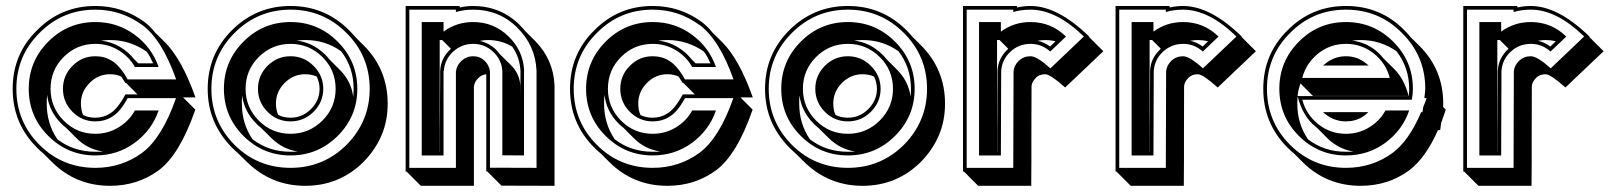

<svg xmlns="http://www.w3.org/2000/svg" viewBox="-20 -554 5334 636"><path d="M344.7 -421.4Q336.9 -421.4 329.6 -420.9Q322.3 -420.4 314.9 -419.4Q348.6 -415.5 377 -398.9Q405.3 -382.3 424.8 -357.4L438 -344.2H487.3Q482.4 -355 477.3 -364.7Q472.2 -374.5 465.3 -383.3Q438.5 -401.9 408.4 -411.6Q378.4 -421.4 344.7 -421.4ZM295.9 -51.3Q302.2 -51.3 308.3 -51.3Q314.5 -51.3 320.8 -52.2Q269 -59.6 231.9 -97.7L198.7 -130.9Q190.9 -136.7 182.1 -145.5Q142.1 -186.5 136.2 -239.7Q135.3 -232.9 135 -225.6Q134.8 -218.3 134.8 -210.9Q134.8 -144.5 169.9 -92.8Q223.6 -51.3 295.9 -51.3ZM248 -210.9Q248 -200.7 249.8 -191.2Q251.5 -181.6 255.4 -172.9Q273.4 -164.1 295.9 -164.1Q322.3 -164.1 343.8 -177.7Q368.7 -191.9 395.5 -241.2H435.5L397.9 -278.8H395.5Q391.6 -284.7 388.4 -290Q385.3 -295.4 381.8 -300.3Q365.7 -308.1 344.7 -308.1Q305.2 -308.1 276.9 -279.3Q248 -250.5 248 -210.9ZM124 -45.4Q113.3 -53.7 102.1 -65.4Q22 -145.5 22 -259.8Q22 -374.5 102.1 -453.1Q181.6 -534.2 295.9 -534.2Q341.3 -534.2 381.6 -521Q421.9 -507.8 457.5 -481.9Q467.3 -474.6 476.3 -465.8Q485.4 -457 494.1 -445.8L526.4 -414.1Q582.5 -357.9 627.4 -231.4H586.4L627 -190.9Q575.2 -41.5 505.4 10.3Q435.5 61.5 344.7 61.5Q231 61.5 151.9 -17.6ZM295.9 -39.1Q204.6 -39.1 139.9 -103.8Q75.2 -168.5 75.2 -259.8Q75.2 -351.1 139.9 -416Q204.6 -481 295.9 -481Q369.1 -481 426 -439Q482.9 -397 505.4 -332H426.8Q407.7 -366.2 372.8 -387.5Q337.9 -408.7 295.9 -408.7Q234.4 -408.7 190.9 -365.2Q147.5 -321.8 147.5 -259.8Q147.5 -198.2 190.9 -154.5Q234.4 -110.8 295.9 -110.8Q337.9 -110.8 372.8 -132.1Q407.7 -153.3 426.8 -188H505.4Q482.9 -122.6 426 -80.8Q369.1 -39.1 295.9 -39.1ZM295.9 2Q382.3 2 450.2 -47.4Q516.6 -96.2 563 -229H402.8Q377.9 -182.6 350.6 -167Q326.7 -151.9 295.9 -151.9Q251.5 -151.9 220.2 -183.6Q188.5 -215.3 188.5 -259.8Q188.5 -304.2 220.2 -335.9Q251.5 -367.7 295.9 -367.7Q326.7 -367.7 350.6 -352.5Q377 -336.9 402.8 -291H563.5Q517.1 -422.9 450.2 -472.2V-471.7Q381.3 -522 295.9 -522Q187 -522 110.8 -444.8Q34.2 -368.7 34.2 -259.8Q34.2 -150.9 110.8 -74.2Q187 2 295.9 2Z M942.4 -51.3Q948.7 -51.3 954.6 -51.5Q960.4 -51.8 966.3 -52.2Q916 -59.6 877.9 -97.7L843.8 -131.3Q835.4 -137.7 828.1 -145.5Q788.6 -185.5 782.2 -237.8Q781.2 -231 781.2 -224.4Q781.2 -217.8 781.2 -210.9Q781.2 -144.5 816.4 -92.8Q870.1 -51.3 942.4 -51.3ZM1105.5 -322.8Q1143.6 -284.7 1149.9 -233.9Q1151.4 -246.1 1151.4 -259.8Q1151.4 -330.6 1109.9 -384.3Q1058.1 -421.4 991.2 -421.4Q983.9 -421.4 976.8 -420.9Q969.7 -420.4 962.9 -419.4Q1015.1 -413.6 1056.2 -374Q1060.5 -369.6 1064.5 -365.2Q1068.4 -360.8 1072.3 -356ZM942.4 -164.1Q981.4 -164.1 1009.8 -192.4Q1038.6 -221.2 1038.6 -259.8Q1038.6 -271 1036.1 -280.8Q1033.7 -290.5 1029.3 -300.3Q1012.2 -308.1 991.2 -308.1Q951.7 -308.1 922.9 -279.3Q894 -250.5 894 -210.9Q894 -189.9 901.4 -173.3Q919.4 -164.1 942.4 -164.1ZM768.6 -46.4Q758.3 -55.2 748 -65.4Q708.5 -106 688.2 -154.1Q668 -202.1 668 -259.8Q668 -373.5 748 -453.6Q828.6 -534.2 942.4 -534.2Q1056.2 -534.2 1136.7 -453.6Q1142.1 -448.2 1147 -442.6Q1151.9 -437 1156.7 -431.6L1184.6 -403.8Q1264.2 -324.2 1264.2 -210.9Q1264.2 -153.8 1243.9 -106Q1223.6 -58.1 1184.1 -17.6Q1104 61.5 991.2 61.5Q878.4 61.5 797.9 -17.6ZM942.4 -39.1Q851.1 -39.1 786.4 -103.8Q721.7 -168.5 721.7 -259.8Q721.7 -351.1 786.4 -416Q851.1 -481 942.4 -481Q1033.7 -481 1098.6 -416Q1163.6 -351.1 1163.6 -259.8Q1163.6 -168.5 1098.6 -103.8Q1033.7 -39.1 942.4 -39.1ZM942.4 -110.8Q1003.9 -110.8 1047.9 -154.5Q1091.8 -198.2 1091.8 -259.8Q1091.8 -321.8 1047.9 -365.2Q1003.9 -408.7 942.4 -408.7Q880.9 -408.7 837.2 -365.2Q793.5 -321.8 793.5 -259.8Q793.5 -198.2 837.2 -154.5Q880.9 -110.8 942.4 -110.8ZM942.4 -151.9Q897.9 -151.9 866.2 -183.6Q834.5 -215.3 834.5 -259.8Q834.5 -304.2 866.2 -335.9Q897.9 -367.7 942.4 -367.7Q986.8 -367.7 1018.6 -335.9Q1050.8 -303.7 1050.8 -259.8Q1050.8 -215.8 1018.6 -183.6Q986.8 -151.9 942.4 -151.9ZM942.4 2Q1050.8 2 1127.9 -74.2Q1204.6 -151.9 1204.6 -259.8Q1204.6 -368.2 1127.9 -444.8Q1050.8 -522 942.4 -522Q834 -522 756.8 -444.8Q680.2 -368.2 680.2 -259.8Q680.2 -151.9 756.8 -74.2Q833.5 2 942.4 2Z M1436.5 -51.3H1437Q1437 -85 1437 -117.9Q1437 -150.9 1437.5 -184.1Q1437.5 -196.8 1437.5 -214.6Q1437.5 -232.4 1437.7 -251.2Q1438 -270 1438 -287.8Q1438 -305.7 1438 -318.8Q1439 -340.8 1447.8 -358.6Q1456.5 -376.5 1472.2 -391.1L1473.6 -392.6L1444.8 -421.4H1436.5ZM1703.6 -227.5Q1703.6 -250.5 1703.9 -272.9Q1704.1 -295.4 1704.1 -318.4Q1702.1 -363.3 1676.8 -399.4Q1640.6 -421.4 1596.2 -421.4Q1583 -421.4 1569.8 -418.5Q1598.6 -412.1 1621.6 -391.1Q1625.5 -387.2 1628.9 -383.1Q1632.3 -378.9 1635.7 -374.5L1669.4 -341.3L1672.4 -338.4Q1686.5 -324.7 1694.6 -307.1Q1702.6 -289.6 1703.6 -270ZM1751.5 -419.4Q1813 -357.9 1816.9 -271V61.5L1641.1 61L1593.8 13.7H1590.8V-308.1Q1575.7 -306.2 1565.4 -296.4Q1552.7 -285.2 1549.8 -268.1V61.5H1374L1326.7 14.2H1323.7V-534.2H1502.4V-531.2L1503.9 -529.3Q1524.9 -534.2 1547.4 -534.2Q1591.8 -534.2 1630.6 -518.6Q1669.4 -502.9 1700.7 -472.2Q1706.1 -466.8 1710.7 -461.4Q1715.3 -456.1 1720.2 -450.7ZM1377 -39.1V-481H1449.2V-449.2Q1492.2 -481 1547.4 -481Q1615.2 -481 1664.3 -433.6Q1713.4 -386.2 1716.3 -318.8H1715.8V-39.1L1644 -39.6V-318.8Q1641.6 -356.4 1613.5 -382.6Q1585.4 -408.7 1547.4 -408.7Q1508.8 -408.7 1480.7 -382.6Q1452.6 -356.4 1450.2 -318.8H1449.2V-39.1ZM1490.2 2V-317.4Q1493.2 -338.4 1509.3 -353Q1525.4 -367.7 1547.4 -367.7Q1569.3 -367.7 1585 -353Q1592.8 -345.7 1597.2 -336.7Q1601.6 -327.6 1603 -317.9V1.5L1757.3 2V-319.8Q1753.4 -404.3 1692.4 -463.4H1692.9Q1632.8 -522 1547.4 -522Q1516.6 -522 1490.2 -514.2V-522H1335.9V2Z M2190.9 -421.4Q2183.1 -421.4 2175.8 -420.9Q2168.5 -420.4 2161.1 -419.4Q2194.8 -415.5 2223.1 -398.9Q2251.5 -382.3 2271 -357.4L2284.2 -344.2H2333.5Q2328.6 -355 2323.5 -364.7Q2318.4 -374.5 2311.5 -383.3Q2284.7 -401.9 2254.6 -411.6Q2224.6 -421.4 2190.9 -421.4ZM2142.1 -51.3Q2148.4 -51.3 2154.5 -51.3Q2160.6 -51.3 2167 -52.2Q2115.2 -59.6 2078.1 -97.7L2044.9 -130.9Q2037.1 -136.7 2028.3 -145.5Q1988.3 -186.5 1982.4 -239.7Q1981.4 -232.9 1981.2 -225.6Q1981 -218.3 1981 -210.9Q1981 -144.5 2016.1 -92.8Q2069.8 -51.3 2142.1 -51.3ZM2094.2 -210.9Q2094.2 -200.7 2095.9 -191.2Q2097.7 -181.6 2101.6 -172.9Q2119.6 -164.1 2142.1 -164.1Q2168.5 -164.1 2189.9 -177.7Q2214.8 -191.9 2241.7 -241.2H2281.7L2244.1 -278.8H2241.7Q2237.8 -284.7 2234.6 -290Q2231.4 -295.4 2228 -300.3Q2211.9 -308.1 2190.9 -308.1Q2151.4 -308.1 2123 -279.3Q2094.2 -250.5 2094.2 -210.9ZM1970.2 -45.4Q1959.5 -53.7 1948.2 -65.4Q1868.2 -145.5 1868.2 -259.8Q1868.2 -374.5 1948.2 -453.1Q2027.8 -534.2 2142.1 -534.2Q2187.5 -534.2 2227.8 -521Q2268.1 -507.8 2303.7 -481.9Q2313.5 -474.6 2322.5 -465.8Q2331.5 -457 2340.3 -445.8L2372.6 -414.1Q2428.7 -357.9 2473.6 -231.4H2432.6L2473.1 -190.9Q2421.4 -41.5 2351.6 10.3Q2281.7 61.5 2190.9 61.5Q2077.1 61.5 1998 -17.6ZM2142.1 -39.1Q2050.8 -39.1 1986.1 -103.8Q1921.4 -168.5 1921.4 -259.8Q1921.4 -351.1 1986.1 -416Q2050.8 -481 2142.1 -481Q2215.3 -481 2272.2 -439Q2329.1 -397 2351.6 -332H2272.9Q2253.9 -366.2 2219 -387.5Q2184.1 -408.7 2142.1 -408.7Q2080.6 -408.7 2037.1 -365.2Q1993.7 -321.8 1993.7 -259.8Q1993.7 -198.2 2037.1 -154.5Q2080.6 -110.8 2142.1 -110.8Q2184.1 -110.8 2219 -132.1Q2253.9 -153.3 2272.9 -188H2351.6Q2329.1 -122.6 2272.2 -80.8Q2215.3 -39.1 2142.1 -39.1ZM2142.1 2Q2228.5 2 2296.4 -47.4Q2362.8 -96.2 2409.2 -229H2249Q2224.1 -182.6 2196.8 -167Q2172.9 -151.9 2142.1 -151.9Q2097.7 -151.9 2066.4 -183.6Q2034.7 -215.3 2034.7 -259.8Q2034.7 -304.2 2066.4 -335.9Q2097.7 -367.7 2142.1 -367.7Q2172.9 -367.7 2196.8 -352.5Q2223.1 -336.9 2249 -291H2409.7Q2363.3 -422.9 2296.4 -472.2V-471.7Q2227.5 -522 2142.1 -522Q2033.2 -522 1957 -444.8Q1880.4 -368.7 1880.4 -259.8Q1880.4 -150.9 1957 -74.2Q2033.2 2 2142.1 2Z M2788.6 -51.3Q2794.9 -51.3 2800.8 -51.5Q2806.6 -51.8 2812.5 -52.2Q2762.2 -59.6 2724.1 -97.7L2689.9 -131.3Q2681.6 -137.7 2674.3 -145.5Q2634.8 -185.5 2628.4 -237.8Q2627.4 -231 2627.4 -224.4Q2627.4 -217.8 2627.4 -210.9Q2627.4 -144.5 2662.6 -92.8Q2716.3 -51.3 2788.6 -51.3ZM2951.7 -322.8Q2989.7 -284.7 2996.1 -233.9Q2997.6 -246.1 2997.6 -259.8Q2997.6 -330.6 2956.1 -384.3Q2904.3 -421.4 2837.4 -421.4Q2830.1 -421.4 2823 -420.9Q2815.9 -420.4 2809.1 -419.4Q2861.3 -413.6 2902.3 -374Q2906.7 -369.6 2910.6 -365.2Q2914.6 -360.8 2918.5 -356ZM2788.6 -164.1Q2827.6 -164.1 2856 -192.4Q2884.8 -221.2 2884.8 -259.8Q2884.8 -271 2882.3 -280.8Q2879.9 -290.5 2875.5 -300.3Q2858.4 -308.1 2837.4 -308.1Q2797.9 -308.1 2769 -279.3Q2740.2 -250.5 2740.2 -210.9Q2740.2 -189.9 2747.6 -173.3Q2765.6 -164.1 2788.6 -164.1ZM2614.7 -46.4Q2604.5 -55.2 2594.2 -65.4Q2554.7 -106 2534.4 -154.1Q2514.2 -202.1 2514.2 -259.8Q2514.2 -373.5 2594.2 -453.6Q2674.8 -534.2 2788.6 -534.2Q2902.3 -534.2 2982.9 -453.6Q2988.3 -448.2 2993.2 -442.6Q2998 -437 3002.9 -431.6L3030.8 -403.8Q3110.4 -324.2 3110.4 -210.9Q3110.4 -153.8 3090.1 -106Q3069.8 -58.1 3030.3 -17.6Q2950.2 61.5 2837.4 61.5Q2724.6 61.5 2644 -17.6ZM2788.6 -39.1Q2697.3 -39.1 2632.6 -103.8Q2567.9 -168.5 2567.9 -259.8Q2567.9 -351.1 2632.6 -416Q2697.3 -481 2788.6 -481Q2879.9 -481 2944.8 -416Q3009.8 -351.1 3009.8 -259.8Q3009.8 -168.5 2944.8 -103.8Q2879.9 -39.1 2788.6 -39.1ZM2788.6 -110.8Q2850.1 -110.8 2894 -154.5Q2938 -198.2 2938 -259.8Q2938 -321.8 2894 -365.2Q2850.1 -408.7 2788.6 -408.7Q2727.1 -408.7 2683.3 -365.2Q2639.6 -321.8 2639.6 -259.8Q2639.6 -198.2 2683.3 -154.5Q2727.1 -110.8 2788.6 -110.8ZM2788.6 -151.9Q2744.1 -151.9 2712.4 -183.6Q2680.7 -215.3 2680.7 -259.8Q2680.7 -304.2 2712.4 -335.9Q2744.1 -367.7 2788.6 -367.7Q2833 -367.7 2864.7 -335.9Q2897 -303.7 2897 -259.8Q2897 -215.8 2864.7 -183.6Q2833 -151.9 2788.6 -151.9ZM2788.6 2Q2897 2 2974.1 -74.2Q3050.8 -151.9 3050.8 -259.8Q3050.8 -368.2 2974.1 -444.8Q2897 -522 2788.6 -522Q2680.2 -522 2603 -444.8Q2526.4 -368.2 2526.4 -259.8Q2526.4 -151.9 2603 -74.2Q2679.7 2 2788.6 2Z M3476.6 -417.5Q3459.5 -421.4 3442.4 -421.4Q3436 -421.4 3429.9 -420.7Q3423.8 -419.9 3417 -418.9Q3438.5 -414.6 3458.5 -399.9ZM3282.7 -51.3H3283.2Q3283.2 -85 3283.2 -117.9Q3283.2 -150.9 3283.7 -184.1Q3283.7 -196.8 3283.7 -214.6Q3283.7 -232.4 3283.9 -251.2Q3284.2 -270 3284.2 -287.8Q3284.2 -305.7 3284.2 -318.8Q3285.2 -340.8 3293.9 -358.6Q3302.7 -376.5 3318.4 -391.1L3319.8 -392.6L3291 -421.4H3282.7ZM3586.9 -432.1 3634.8 -384.3 3508.3 -264.2Q3459 -308.1 3442.4 -308.1Q3423.3 -308.1 3411.1 -296.4H3411.6Q3404.8 -289.6 3401.1 -282.7Q3397.5 -275.9 3397 -269Q3397 -233.9 3396.7 -193.1Q3396.5 -152.3 3396.5 -109.4Q3396.5 -87.9 3396.5 -64.9Q3396.5 -42 3396.5 -19.8Q3396.5 2.4 3396.2 23.2Q3396 43.9 3396 61.5H3220.2L3172.9 14.2H3169.9V-534.2H3348.6V-531.2L3350.1 -529.3Q3371.1 -534.2 3393.6 -534.2Q3438 -534.2 3486.1 -509.5Q3534.2 -484.9 3587.9 -433.1ZM3459 -383.3Q3430.7 -408.7 3393.6 -408.7Q3355 -408.7 3326.9 -382.6Q3298.8 -356.4 3296.4 -318.8L3295.4 -39.1H3223.1V-481H3295.4V-449.2Q3338.4 -481 3393.6 -481Q3461.4 -481 3510.3 -433.6Q3510.7 -433.1 3511.2 -433.1ZM3570.3 -433.1Q3523.4 -478.5 3479.7 -500.2Q3436 -522 3393.6 -522Q3362.8 -522 3336.4 -514.2V-522H3182.1V2H3336.4Q3336.4 -32.7 3336.7 -74.2Q3336.9 -115.7 3336.9 -158.4Q3336.9 -201.2 3337.2 -242.4Q3337.4 -283.7 3337.4 -318.8V-317.9Q3338.9 -336.9 3355 -353Q3371.1 -367.7 3393.6 -367.7Q3415 -367.7 3459.5 -327.6Z M3981.9 -417.5Q3964.8 -421.4 3947.8 -421.4Q3941.4 -421.4 3935.3 -420.7Q3929.2 -419.9 3922.4 -418.9Q3943.8 -414.6 3963.9 -399.9ZM3788.1 -51.3H3788.6Q3788.6 -85 3788.6 -117.9Q3788.6 -150.9 3789.1 -184.1Q3789.1 -196.8 3789.1 -214.6Q3789.1 -232.4 3789.3 -251.2Q3789.6 -270 3789.6 -287.8Q3789.6 -305.7 3789.6 -318.8Q3790.5 -340.8 3799.3 -358.6Q3808.1 -376.5 3823.7 -391.1L3825.2 -392.6L3796.4 -421.4H3788.1ZM4092.3 -432.1 4140.1 -384.3 4013.7 -264.2Q3964.4 -308.1 3947.8 -308.1Q3928.7 -308.1 3916.5 -296.4H3917Q3910.2 -289.6 3906.5 -282.7Q3902.8 -275.9 3902.3 -269Q3902.3 -233.9 3902.1 -193.1Q3901.9 -152.3 3901.9 -109.4Q3901.9 -87.9 3901.9 -64.9Q3901.9 -42 3901.9 -19.8Q3901.9 2.4 3901.6 23.2Q3901.4 43.9 3901.4 61.5H3725.6L3678.2 14.2H3675.3V-534.2H3854V-531.2L3855.5 -529.3Q3876.5 -534.2 3898.9 -534.2Q3943.4 -534.2 3991.5 -509.5Q4039.6 -484.9 4093.3 -433.1ZM3964.4 -383.3Q3936 -408.7 3898.9 -408.7Q3860.4 -408.7 3832.3 -382.6Q3804.2 -356.4 3801.8 -318.8L3800.8 -39.1H3728.5V-481H3800.8V-449.2Q3843.8 -481 3898.9 -481Q3966.8 -481 4015.6 -433.6Q4016.1 -433.1 4016.6 -433.1ZM4075.7 -433.1Q4028.8 -478.5 3985.1 -500.2Q3941.4 -522 3898.9 -522Q3868.2 -522 3841.8 -514.2V-522H3687.5V2H3841.8Q3841.8 -32.7 3842 -74.2Q3842.3 -115.7 3842.3 -158.4Q3842.3 -201.2 3842.5 -242.4Q3842.8 -283.7 3842.8 -318.8V-317.9Q3844.2 -336.9 3860.4 -353Q3876.5 -367.7 3898.9 -367.7Q3920.4 -367.7 3964.8 -327.6Z M4438.5 -51.3Q4444.8 -51.3 4450.9 -51.3Q4457 -51.3 4463.4 -52.2Q4422.9 -58.1 4388.2 -85.9Q4385.3 -88.4 4382.6 -90.8Q4379.9 -93.3 4377.4 -95.7L4342.8 -130.4Q4339.8 -132.3 4338.4 -133.8Q4295.9 -167.5 4278.3 -234.9Q4277.8 -229 4277.6 -223.1Q4277.3 -217.3 4277.3 -210.9Q4277.3 -144.5 4312.5 -92.8Q4366.2 -51.3 4438.5 -51.3ZM4487.3 -421.4Q4480 -421.4 4472.9 -420.9Q4465.8 -420.4 4459 -419.4Q4502.4 -414.6 4538.6 -385.7Q4551.3 -375 4563 -360.4L4598.6 -325.2Q4631.3 -292.5 4646 -236.3H4329.1L4287.6 -277.8Q4284.2 -267.6 4281.7 -257.3Q4279.3 -247.1 4278.3 -235.8H4646.5Q4647.5 -242.7 4647.7 -248.5Q4647.9 -254.4 4647.9 -259.8Q4647.9 -329.6 4606.4 -383.8Q4553.2 -421.4 4487.3 -421.4ZM4266.6 -45.4Q4255.9 -53.7 4244.6 -65.4Q4164.6 -145.5 4164.6 -259.8Q4164.6 -374.5 4244.6 -453.1Q4324.2 -534.2 4438.5 -534.2Q4553.2 -534.2 4632.3 -453.6Q4637.7 -447.8 4643.1 -442.1Q4648.4 -436.5 4653.3 -430.2L4681.6 -402.3Q4760.7 -323.7 4760.7 -210.9Q4760.7 -207.5 4760.5 -204.8Q4760.3 -202.1 4760.3 -199.7L4769 -190.9Q4766.1 -181.2 4763.2 -173.3Q4760.3 -165.5 4757.8 -158.7H4758.3Q4757.3 -156.2 4756.1 -153.1Q4754.9 -149.9 4753.9 -147.5Q4753.4 -142.6 4752.2 -134.8Q4751 -127 4750.5 -123H4743.2Q4703.1 -31.7 4647.9 10.3Q4578.1 61.5 4487.3 61.5Q4373.5 61.5 4294.4 -17.6ZM4362.8 -336.9Q4365.2 -339.4 4367.2 -340.8Q4369.1 -342.3 4371.6 -344.2Q4400.9 -367.7 4438.5 -367.7Q4475.6 -367.7 4504.9 -344.2Q4509.8 -340.3 4513.7 -336.9ZM4493.2 -167Q4469.2 -151.9 4438.5 -151.9Q4401.4 -151.9 4371.6 -174.8H4372.1Q4366.7 -178.2 4362.8 -182.6H4512.7Q4502.4 -172.4 4493.2 -167ZM4583.5 -295.9Q4571.3 -344.2 4531 -376.5Q4490.7 -408.7 4438.5 -408.7Q4386.2 -408.7 4346.2 -376.5Q4306.2 -344.2 4293.9 -295.9ZM4438.5 -39.1Q4347.2 -39.1 4282.5 -103.8Q4217.8 -168.5 4217.8 -259.8Q4217.8 -351.1 4282.5 -416Q4347.2 -481 4438.5 -481Q4529.8 -481 4595 -416Q4660.2 -351.1 4660.2 -259.8Q4660.2 -242.7 4656.7 -223.6H4293.9Q4306.2 -175.3 4346.2 -143.1Q4386.2 -110.8 4438.5 -110.8Q4480.5 -110.8 4515.4 -132.1Q4550.3 -153.3 4569.3 -188H4647.9Q4625.5 -122.6 4568.6 -80.8Q4511.7 -39.1 4438.5 -39.1ZM4438.5 2Q4524.9 2 4592.8 -47.4Q4647.5 -87.9 4687.5 -182.6H4691.9L4694.3 -198.7Q4696.8 -206.1 4700 -213.4Q4703.1 -220.7 4705.6 -229H4698.2Q4699.2 -238.8 4700.2 -246.6Q4701.2 -254.4 4701.2 -259.8Q4701.2 -368.7 4624 -444.8Q4547.9 -522 4438.5 -522Q4329.6 -522 4253.4 -444.8Q4176.8 -368.7 4176.8 -259.8Q4176.8 -150.9 4253.4 -74.2Q4329.6 2 4438.5 2Z M5133.8 -417.5Q5116.7 -421.4 5099.6 -421.4Q5093.3 -421.4 5087.2 -420.7Q5081.1 -419.9 5074.2 -418.9Q5095.7 -414.6 5115.7 -399.9ZM4939.9 -51.3H4940.4Q4940.4 -85 4940.4 -117.9Q4940.4 -150.9 4940.9 -184.1Q4940.9 -196.8 4940.9 -214.6Q4940.9 -232.4 4941.2 -251.2Q4941.4 -270 4941.4 -287.8Q4941.4 -305.7 4941.4 -318.8Q4942.4 -340.8 4951.2 -358.6Q4960 -376.5 4975.6 -391.1L4977.1 -392.6L4948.2 -421.4H4939.9ZM5244.1 -432.1 5292 -384.3 5165.5 -264.2Q5116.2 -308.1 5099.6 -308.1Q5080.6 -308.1 5068.4 -296.4H5068.8Q5062 -289.6 5058.3 -282.7Q5054.7 -275.9 5054.2 -269Q5054.2 -233.9 5054 -193.1Q5053.7 -152.3 5053.7 -109.4Q5053.7 -87.9 5053.7 -64.9Q5053.7 -42 5053.7 -19.8Q5053.7 2.4 5053.5 23.2Q5053.2 43.9 5053.2 61.5H4877.4L4830.1 14.2H4827.1V-534.2H5005.9V-531.2L5007.3 -529.3Q5028.3 -534.2 5050.8 -534.2Q5095.2 -534.2 5143.3 -509.5Q5191.4 -484.9 5245.1 -433.1ZM5116.2 -383.3Q5087.9 -408.7 5050.8 -408.7Q5012.2 -408.7 4984.1 -382.6Q4956.1 -356.4 4953.6 -318.8L4952.6 -39.1H4880.4V-481H4952.6V-449.2Q4995.6 -481 5050.8 -481Q5118.7 -481 5167.5 -433.6Q5168 -433.1 5168.5 -433.1ZM5227.5 -433.1Q5180.7 -478.5 5137 -500.2Q5093.3 -522 5050.8 -522Q5020 -522 4993.7 -514.2V-522H4839.4V2H4993.7Q4993.7 -32.7 4993.9 -74.2Q4994.1 -115.7 4994.1 -158.4Q4994.1 -201.2 4994.4 -242.4Q4994.6 -283.7 4994.6 -318.8V-317.9Q4996.1 -336.9 5012.2 -353Q5028.3 -367.7 5050.8 -367.7Q5072.3 -367.7 5116.7 -327.6Z"/></svg>

Font: Gondrin
Style: Regular
Weight: 400
Designer: Peter Wiegel, original typeface by Carl Albert Fahrenwaldt 1901
Foundry: Peter Wiegel
Version: Version 1.000 2010 initial release